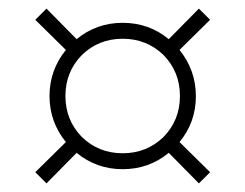

<svg xmlns="http://www.w3.org/2000/svg" viewBox="-20 -475 569 446"><path d="M442 -49 372 -120Q326 -82 265 -82Q204 -82 158 -120L88 -49L62 -75L133 -145Q95 -192 95 -252Q95 -312 133 -359L62 -429L88 -455L158 -384Q204 -422 265 -422Q326 -422 372 -384L442 -455L468 -429L397 -359Q435 -312 435 -251.5Q435 -191 397 -145L468 -75ZM170 -157Q209 -119 265 -119Q321 -119 360 -157Q398 -196 398 -252Q398 -308 360 -347Q321 -385 265 -385Q209 -385 170 -347Q132 -308 132 -252Q132 -196 170 -157Z"/></svg>

Font: TypoPRO Titillium Maps
Style: 1 wt
Weight: 100
Designer: Campivisivi
Foundry: Accademia di Belle Arti di Urbino and students of MA course of Visual design
Version: Version 001.001